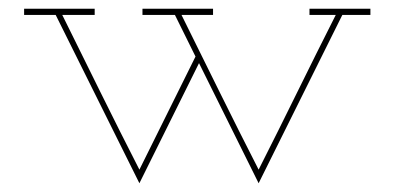

<svg xmlns="http://www.w3.org/2000/svg" viewBox="-20 -395 900 438"><path d="M434 -251 570 23Q618 -74 665.5 -169Q713 -264 761 -361H825V-375H686V-361H746Q701 -272 658 -184.5Q615 -97 570 -8Q525 -96 481.5 -184Q438 -272 394 -361H466V-375H305V-361H379L426 -266Q394 -201 362 -137Q330 -73 298 -8Q253 -96 209.5 -184Q166 -272 122 -361H196V-375H35V-361H107Q155 -264 202.5 -169Q250 -74 298 23Z"/></svg>

Font: Josefin Slab Thin Thin
Style: Regular
Weight: 250
Version: Version 2.000